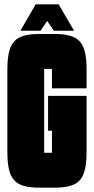

<svg xmlns="http://www.w3.org/2000/svg" viewBox="-20 -862 434 887"><path d="M251 -842H145L74 -720H167L198 -765L229 -720H322ZM202 -258H220V-156H184V-544H220V-454H380V-535C380 -667 349 -705 229 -705H165C45 -705 14 -667 14 -535V-165C14 -33 45 5 165 5H229C349 5 380 -33 380 -165V-419H202Z"/></svg>

Font: Queering Heavy
Style: Bold
Weight: 900
Designer: Adam Naccarato
Foundry: adamnac
Version: Version 2.000;hotconv 1.0.109;makeotfexe 2.5.65596